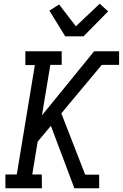

<svg xmlns="http://www.w3.org/2000/svg" viewBox="-20 -1010 659 1030"><path d="M379 0 253 -335 182 -250 153 -74H204L205 0H9V-74H70L167 -661H116V-735H311V-662H250L205 -391L485 -735H619V-662H526L309 -402L437 -73H512V0ZM330 -815 245 -953 297 -986 387 -869 515 -990 560 -949 428 -815Z"/></svg>

Font: Iosevka HT Extended
Style: Italic
Weight: 400
Width: 7
Italic angle: -9°
Monospace: yes
Designer: Belleve Invis
Foundry: Belleve Invis
Version: Version 32.3.0; ttfautohint (v1.8.4)